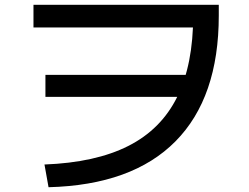

<svg xmlns="http://www.w3.org/2000/svg" viewBox="-20 -748 1040 803"><path d="M166 -60Q379 -68 516.5 -137.5Q654 -207 721 -342.5Q788 -478 788 -683L840 -633H120V-728H895V-683Q895 -340 714 -157Q533 26 183 35ZM170 -343V-435H810V-343Z"/></svg>

Font: M PLUS 1 Thin Medium
Style: Regular
Weight: 500
Version: Version 1.001